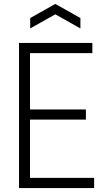

<svg xmlns="http://www.w3.org/2000/svg" viewBox="-20 -959 537 979"><path d="M77 -740H451V-688H133V-401H418V-349H133V-52H460V0H77ZM134 -867 262 -939 390 -867V-814L262 -886L134 -814Z"/></svg>

Font: Encode Sans Compressed
Style: Light
Weight: 300
Designer: Pablo Impallari, Andres Torresi
Foundry: Pablo Impallari, Andres Torresi
Version: Version 1.000; ttfautohint (v1.00) -l 8 -r 50 -G 200 -x 14 -